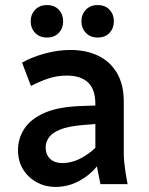

<svg xmlns="http://www.w3.org/2000/svg" viewBox="-20 -726 588 757"><path d="M51 -134Q51 -180 76 -218.5Q101 -257 155.5 -281Q210 -305 300 -308L356 -310V-315Q356 -374 327 -401Q298 -428 244 -428Q204 -428 169 -416Q134 -404 102 -387L67 -479Q103 -500 155 -514.5Q207 -529 258 -529Q319 -529 366.5 -506.5Q414 -484 441 -438.5Q468 -393 468 -325V-123Q468 -102 470 -85Q472 -68 475 -46L483 0H376L362 -70Q334 -35 291 -12Q248 11 198 11Q159 11 125.5 -7Q92 -25 71.5 -57.5Q51 -90 51 -134ZM160 -145Q160 -116 178 -99.5Q196 -83 225 -83Q260 -83 293 -99Q326 -115 356 -143V-237L306 -233Q248 -228 216.5 -215Q185 -202 172.5 -183.5Q160 -165 160 -145ZM101 -642Q101 -669 118.5 -687.5Q136 -706 165 -706Q195 -706 212 -687.5Q229 -669 229 -642Q229 -615 212 -596.5Q195 -578 165 -578Q136 -578 118.5 -596.5Q101 -615 101 -642ZM301 -642Q301 -669 318.5 -687.5Q336 -706 365 -706Q395 -706 412 -687.5Q429 -669 429 -642Q429 -615 412 -596.5Q395 -578 365 -578Q336 -578 318.5 -596.5Q301 -615 301 -642Z"/></svg>

Font: Radio Canada Medium
Style: Regular
Weight: 500
Designer: Charles Daoud, Etienne Aubert Bonn, Alexandre Saumier Demers, Jacques Le Bailly
Foundry: Radio-Canada
Version: Version 2.104; ttfautohint (v1.8.4.7-5d5b);gftools[0.9.28.de